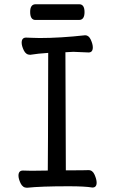

<svg xmlns="http://www.w3.org/2000/svg" viewBox="-20 -872 540 904"><path d="M107 12Q87 12 77 -9Q67 -30 67 -45Q67 -69 88 -69L128 -68L205 -69Q206 -107 207 -623Q159 -620 122 -614Q102 -614 92 -635Q82 -656 82 -671Q82 -695 103 -695Q110 -695 128.5 -694Q147 -693 167 -693Q264 -693 381 -706Q398 -706 407.5 -685Q417 -664 417 -649Q417 -625 397 -625Q340 -628 325 -628L288 -626Q289 -152 290 -70Q384 -70 397 -71Q416 -71 425.5 -49Q435 -27 435 -12Q435 11 415 11Q380 5 304 5Q172 5 107 12ZM147 -778Q122 -778 122 -816Q122 -852 148 -852H353Q378 -852 378 -815Q378 -778 352 -778Z"/></svg>

Font: LXGW WenKai Mono TC
Style: Bold
Weight: 700
Designer: LXGW / Fontworks Inc.
Foundry: LXGW / Fontworks Inc.
Version: Version 1.330